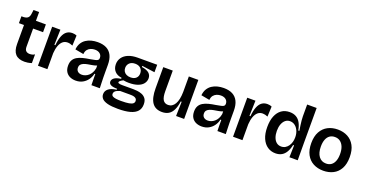

<svg xmlns="http://www.w3.org/2000/svg" viewBox="-37 -1473 4603 2413"><g transform="rotate(20 2264.5 -266.5)"><path d="M242 11Q160 11 120 -32.5Q80 -76 80 -167V-421H12V-513H43Q83 -516 100.5 -534Q118 -552 122 -591L128 -639H203V-522H336V-418H203V-175Q203 -137 221 -120Q239 -103 271 -103Q288 -103 305.5 -107.5Q323 -112 337 -122V-5Q309 4 285.5 7.5Q262 11 242 11Z M420 0V-264V-522H530L524 -317H537Q544 -393 563 -441Q582 -489 613 -511.5Q644 -534 687 -534Q700 -534 715 -531.5Q730 -529 746 -522L740 -386Q722 -394 704.5 -398Q687 -402 672 -402Q634 -402 607.5 -379.5Q581 -357 565.5 -315Q550 -273 546 -214V0Z M927 14Q885 14 850.5 -1.5Q816 -17 795.5 -49.5Q775 -82 775 -132Q775 -176 791.5 -205.5Q808 -235 839 -253.5Q870 -272 912 -283Q954 -294 1004 -301Q1050 -309 1074 -314.5Q1098 -320 1108 -329.5Q1118 -339 1118 -357Q1118 -392 1093 -413.5Q1068 -435 1024 -435Q997 -435 971 -425Q945 -415 927 -393Q909 -371 906 -333L792 -354Q797 -404 818 -438.5Q839 -473 871.5 -494.5Q904 -516 944 -526Q984 -536 1027 -536Q1098 -536 1145.5 -511Q1193 -486 1217.5 -436Q1242 -386 1242 -310V-214Q1242 -179 1242.5 -143Q1243 -107 1244.5 -71Q1246 -35 1247 0H1135Q1134 -35 1133.5 -71.5Q1133 -108 1133 -148H1122Q1112 -103 1086 -66.5Q1060 -30 1020 -8Q980 14 927 14ZM975 -82Q997 -82 1020 -90.5Q1043 -99 1063 -116Q1083 -133 1098 -159.5Q1113 -186 1119 -222L1118 -274L1144 -275Q1131 -261 1108 -253Q1085 -245 1057.5 -240.5Q1030 -236 1002 -231Q974 -226 951 -217Q928 -208 914 -192.5Q900 -177 900 -150Q900 -118 920.5 -100Q941 -82 975 -82Z M1549 166Q1462 166 1409.5 152.5Q1357 139 1334 114Q1311 89 1311 55Q1311 11 1346.5 -17.5Q1382 -46 1453 -55V-68Q1398 -68 1370 -82Q1342 -96 1342 -124Q1342 -152 1369 -173Q1396 -194 1459 -203V-217Q1399 -224 1366 -260.5Q1333 -297 1333 -354Q1333 -404 1360.5 -442.5Q1388 -481 1439.5 -502.5Q1491 -524 1564 -524H1824V-424L1653 -447V-432Q1723 -421 1752 -394Q1781 -367 1781 -326Q1781 -286 1756.5 -254.5Q1732 -223 1684 -205.5Q1636 -188 1566 -188Q1549 -188 1532 -189.5Q1515 -191 1492 -195Q1466 -182 1453.5 -171Q1441 -160 1441 -151Q1441 -144 1449.5 -140Q1458 -136 1471 -134.5Q1484 -133 1499 -133H1649Q1668 -133 1699 -130Q1730 -127 1761.5 -115Q1793 -103 1814.5 -75.5Q1836 -48 1836 3Q1836 59 1804.5 95Q1773 131 1709.5 148.5Q1646 166 1549 166ZM1552 59Q1620 59 1657.5 52Q1695 45 1710 31.5Q1725 18 1725 -2Q1725 -21 1715 -32Q1705 -43 1689.5 -48Q1674 -53 1658 -54Q1642 -55 1629 -55H1501Q1457 -43 1439.5 -27Q1422 -11 1422 10Q1422 31 1438 41Q1454 51 1483 55Q1512 59 1552 59ZM1562 -260Q1609 -260 1635 -284Q1661 -308 1661 -348Q1661 -390 1634.5 -416Q1608 -442 1561 -442Q1513 -442 1486 -416Q1459 -390 1459 -350Q1459 -323 1471.5 -303Q1484 -283 1507 -271.5Q1530 -260 1562 -260Z M2082 14Q1992 14 1949 -48.5Q1906 -111 1906 -240V-522H2033V-247Q2033 -168 2055 -132Q2077 -96 2124 -96Q2152 -96 2174.5 -110Q2197 -124 2213.5 -152Q2230 -180 2238.5 -220.5Q2247 -261 2248 -314V-522H2375V-235V0H2267L2272 -192H2260Q2250 -120 2227.5 -74.5Q2205 -29 2169 -7.5Q2133 14 2082 14Z M2612 14Q2570 14 2535.5 -1.5Q2501 -17 2480.5 -49.5Q2460 -82 2460 -132Q2460 -176 2476.5 -205.5Q2493 -235 2524 -253.5Q2555 -272 2597 -283Q2639 -294 2689 -301Q2735 -309 2759 -314.5Q2783 -320 2793 -329.5Q2803 -339 2803 -357Q2803 -392 2778 -413.5Q2753 -435 2709 -435Q2682 -435 2656 -425Q2630 -415 2612 -393Q2594 -371 2591 -333L2477 -354Q2482 -404 2503 -438.5Q2524 -473 2556.5 -494.5Q2589 -516 2629 -526Q2669 -536 2712 -536Q2783 -536 2830.5 -511Q2878 -486 2902.5 -436Q2927 -386 2927 -310V-214Q2927 -179 2927.5 -143Q2928 -107 2929.5 -71Q2931 -35 2932 0H2820Q2819 -35 2818.5 -71.5Q2818 -108 2818 -148H2807Q2797 -103 2771 -66.5Q2745 -30 2705 -8Q2665 14 2612 14ZM2660 -82Q2682 -82 2705 -90.5Q2728 -99 2748 -116Q2768 -133 2783 -159.5Q2798 -186 2804 -222L2803 -274L2829 -275Q2816 -261 2793 -253Q2770 -245 2742.5 -240.5Q2715 -236 2687 -231Q2659 -226 2636 -217Q2613 -208 2599 -192.5Q2585 -177 2585 -150Q2585 -118 2605.5 -100Q2626 -82 2660 -82Z M3029 0V-264V-522H3139L3133 -317H3146Q3153 -393 3172 -441Q3191 -489 3222 -511.5Q3253 -534 3296 -534Q3309 -534 3324 -531.5Q3339 -529 3355 -522L3349 -386Q3331 -394 3313.5 -398Q3296 -402 3281 -402Q3243 -402 3216.5 -379.5Q3190 -357 3174.5 -315Q3159 -273 3155 -214V0Z M3599 14Q3539 14 3492 -18Q3445 -50 3418 -111.5Q3391 -173 3391 -263Q3391 -349 3415.5 -409.5Q3440 -470 3485.5 -502.5Q3531 -535 3595 -535Q3645 -535 3681 -514.5Q3717 -494 3739.5 -453.5Q3762 -413 3773 -354H3787Q3781 -390 3776.5 -423.5Q3772 -457 3769 -486.5Q3766 -516 3766 -541V-699H3893V-229L3894 0H3783L3787 -160H3774Q3762 -103 3739 -64Q3716 -25 3681.5 -5.5Q3647 14 3599 14ZM3638 -91Q3669 -91 3693 -105.5Q3717 -120 3733.5 -144Q3750 -168 3758 -197Q3766 -226 3766 -254V-265Q3766 -287 3761 -310Q3756 -333 3745.5 -354.5Q3735 -376 3719.5 -392.5Q3704 -409 3683.5 -419Q3663 -429 3638 -429Q3601 -429 3575 -407Q3549 -385 3535 -347Q3521 -309 3521 -259Q3521 -209 3535 -171Q3549 -133 3575 -112Q3601 -91 3638 -91Z M4238 14Q4163 14 4104.5 -17Q4046 -48 4013 -109.5Q3980 -171 3980 -262Q3980 -354 4014 -415Q4048 -476 4106 -506Q4164 -536 4238 -536Q4313 -536 4371 -505Q4429 -474 4462 -413Q4495 -352 4495 -260Q4495 -167 4461.5 -106Q4428 -45 4369.5 -15.5Q4311 14 4238 14ZM4241 -83Q4282 -83 4310 -103Q4338 -123 4353 -161.5Q4368 -200 4368 -254Q4368 -311 4352 -351Q4336 -391 4306.5 -413Q4277 -435 4235 -435Q4195 -435 4166.5 -415Q4138 -395 4123 -356.5Q4108 -318 4108 -263Q4108 -178 4143.5 -130.5Q4179 -83 4241 -83Z"/></g></svg>

Font: Bricolage Grotesque 60pt SemiBold
Style: Regular
Weight: 600
Version: Version 1.001;gftools[0.9.33.dev8+g029e19f]